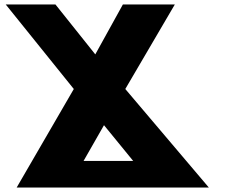

<svg xmlns="http://www.w3.org/2000/svg" viewBox="-20 -845 1016 865"><path d="M580 -120H356.5L448.5 -281ZM921 0 544.5 -444 767.7 -825H533.7L409.3 -600L229.7 -825H5.7L312.5 -444L55 0Z"/></svg>

Font: Hussar
Style: BdOpOblOne
Weight: 700
Foundry: Cannot Into Space Fonts
Version: Version 2.00